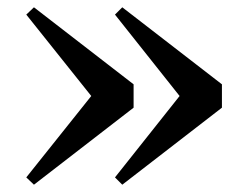

<svg xmlns="http://www.w3.org/2000/svg" viewBox="-20 -549 656 526"><path d="M346 -254 73 -43 52 -63 230 -286 52 -509 73 -529 346 -318ZM588 -318V-254L315 -43L295 -63L472 -286L295 -509L315 -529Z"/></svg>

Font: Source Han Serif SC Heavy
Style: Regular
Weight: 900
Designer: Ryoko NISHIZUKA  (kana & ideographs); Frank Grießhammer (Latin, Greek & Cyrillic); Wenlong ZHANG  (bopomofo); Sandoll Co
Foundry: Adobe Systems Incorporated
Version: Version 1.001 October 20, 2017